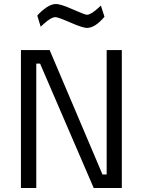

<svg xmlns="http://www.w3.org/2000/svg" viewBox="-20 -943 716 963"><path d="M85 0V-692H229L494 -68H515V-692H591V0H450L181 -624H162V0ZM416 -803Q395 -803 333 -830Q271 -857 258 -857Q236 -857 197 -821L184 -809L167 -865Q186 -887 212 -905Q238 -923 261 -923Q284 -923 345 -896Q406 -869 416 -869Q436 -869 474 -904L486 -915L504 -859Q457 -803 416 -803Z"/></svg>

Font: Titillium Web
Style: Regular
Weight: 400
Version: Version 1.001;PS 57.000;hotconv 1.0.70;makeotf.lib2.5.55311